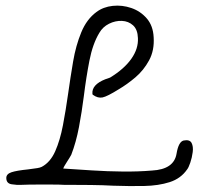

<svg xmlns="http://www.w3.org/2000/svg" viewBox="-20 -632 706 671"><path d="M376 17Q340 15 297.5 14.5Q255 14 217 14H204Q189 13 163 13Q137 13 108 13Q79 13 55 14Q39 15 20.5 12Q2 9 2 -10Q2 -24 20 -30Q38 -36 78 -40Q101 -43 110.5 -44.5Q120 -46 126 -49Q156 -65 173 -103.5Q190 -142 200 -194.5Q210 -247 218 -304Q226 -361 235.5 -417Q245 -473 264 -519Q283 -565 317 -590Q341 -608 374 -611.5Q407 -615 439 -604Q471 -593 493 -567.5Q515 -542 517 -502Q520 -456 501 -421Q482 -386 453 -361.5Q424 -337 395 -320Q355 -295 338.5 -291.5Q322 -288 304 -301L303 -304Q300 -336 348 -355Q353 -357 357 -358Q361 -359 365 -361Q414 -391 439 -426.5Q464 -462 462 -499Q461 -529 445 -543.5Q429 -558 406 -559Q383 -560 361 -549Q339 -538 327 -517Q304 -479 292.5 -420Q281 -361 273 -296Q266 -241 256 -188Q246 -135 229 -91Q223 -80 215 -68Q211 -61 207 -55Q203 -49 201 -43Q247 -40 301 -36.5Q355 -33 409.5 -32.5Q464 -32 511 -36Q588 -40 597 -95Q604 -137 622 -141Q643 -145 649.5 -132.5Q656 -120 653.5 -100.5Q651 -81 645 -63.5Q639 -46 634 -40Q612 -8 573 4.5Q534 17 483.5 18Q433 19 376 17Z"/></svg>

Font: Yuji Hentaigana Akebono
Style: Regular
Weight: 400
Designer: Kataoka Yuji
Foundry: Kinuta Font Factory
Version: Version 3.002